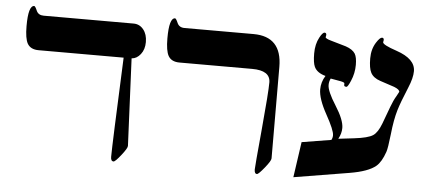

<svg xmlns="http://www.w3.org/2000/svg" viewBox="-49 -810 2037 915"><g transform="rotate(5 970.0 -352.5)"><path d="M625 -580.1Q625 -544.9 606.7 -521.7Q588.4 -498.5 564 -497.1L583 -80.1Q583.5 -69.3 556.2 -34.7Q528.8 0 521 0Q507.8 0 507.8 -21Q507.8 -75.7 525.9 -497.1H119.1Q80.6 -497.1 65.4 -523.4Q51.8 -547.9 51.8 -606.9Q51.8 -705.1 80.1 -705.1Q85 -705.1 94 -684.1Q103 -663.1 128.9 -663.1H559.1Q587.9 -663.1 606.4 -640.1Q625 -617.2 625 -580.1Z M1270 -80.1Q1270 -68.8 1242.2 -34.4Q1214.4 0 1207 0Q1194.8 0 1194.8 -21Q1194.8 -34.2 1211.4 -213.6Q1228 -393.1 1228 -439.9Q1228 -497.1 1140.6 -497.1H793Q754.4 -497.1 739.3 -523.4Q725.6 -547.9 725.6 -606.9Q725.6 -705.1 753.9 -705.1Q758.8 -705.1 767.8 -684.1Q776.9 -663.1 802.7 -663.1H1132.8Q1268.6 -663.1 1269 -518.1Z M1909.7 -553.2Q1909.7 -521 1889.6 -473.1Q1858.9 -399.4 1847.7 -361.8Q1833.5 -314.5 1826.2 -244.1Q1818.8 -177.2 1812.5 -159.2Q1795.4 -109.4 1771 -88.9Q1734.9 -58.6 1646.5 -43.9L1381.3 0L1405.8 -169.9L1546.4 -192.9Q1552.2 -203.1 1552.2 -215.3Q1552.2 -239.3 1512.2 -311.3Q1472.2 -383.3 1472.2 -428.2Q1472.2 -462.9 1491.7 -494.1Q1451.2 -504.9 1438 -532.2Q1428.7 -551.8 1428.7 -596.2Q1428.7 -641.1 1446.3 -673.3Q1460 -699.2 1469.7 -699.2Q1478.5 -699.2 1478.5 -689Q1478.5 -686 1477.5 -683.1Q1476.6 -680.2 1476.6 -678.2Q1476.6 -671.4 1504.9 -663.6Q1563.5 -647 1575.7 -643.1Q1608.9 -631.8 1621.1 -612.3Q1631.3 -595.2 1631.3 -559.1Q1631.3 -519 1615.2 -481.9Q1602.1 -451.2 1595.7 -451.2Q1584.5 -451.2 1584.5 -458V-466.8Q1584.5 -471.7 1564.5 -475.6Q1541 -480 1517.6 -483.9Q1510.3 -469.2 1510.3 -452.6Q1510.3 -422.9 1551.8 -357.7Q1593.3 -292.5 1593.3 -253.9Q1593.3 -227.1 1578.6 -201.2L1653.3 -210Q1719.7 -217.8 1743.2 -233.4Q1765.1 -248 1781.7 -292L1812.5 -375Q1823.7 -405.8 1837.9 -429.2Q1848.6 -447.8 1848.6 -449.2Q1848.6 -460.4 1822.3 -470.7Q1788.6 -481.9 1754.4 -493.2Q1720.2 -504.4 1708 -528.3Q1696.8 -549.8 1696.8 -596.2Q1696.8 -640.6 1717.8 -673.3Q1734.4 -699.2 1744.6 -699.2Q1753.4 -699.2 1753.4 -689Q1753.4 -686 1752.4 -683.1Q1751.5 -680.2 1751.5 -678.2Q1751.5 -665.5 1818.4 -643.1Q1909.7 -612.3 1909.7 -553.2Z"/></g></svg>

Font: Ezra SIL
Style: Regular
Weight: 400
Designer: Development by SIL's NRSI team. OpenType tables by Ralph Hancock ( hancock@dircon.co.uk )
Foundry: SIL International, Version 2.51: 2007
Version: Version 2.51, 2007